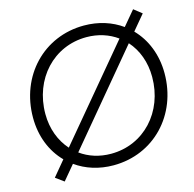

<svg xmlns="http://www.w3.org/2000/svg" viewBox="-112 -869 1018 1010"><g transform="rotate(-15 397.0 -364.0)"><path d="M117.7 26.9 183.6 -51.8C239.7 -11.7 310.1 11.2 389.2 11.2C608.4 11.2 772.5 -160.2 772.5 -387.7C772.5 -489.7 736.3 -577.6 675.3 -640.1L743.2 -721.2L699.7 -755.4L633.3 -676.3C576.7 -716.8 506.3 -739.7 426.8 -739.7C208 -739.7 43.5 -567.9 43.5 -340.3C43.5 -237.8 79.6 -149.9 141.1 -87.9L72.8 -5.9ZM111.3 -342.3C111.3 -533.2 245.1 -677.2 423.8 -677.2C487.8 -677.2 544.9 -658.2 590.8 -625L184.6 -139.6C138.7 -190.9 111.3 -261.2 111.3 -342.3ZM226.1 -102.5 631.8 -588.4C677.7 -537.1 704.6 -466.8 704.6 -385.7C704.6 -195.3 570.8 -50.8 392.1 -50.8C328.6 -50.8 271.5 -69.3 226.1 -102.5Z"/></g></svg>

Font: Guggenheim Sans Display Light
Style: Italic
Weight: 300
Italic angle: -7°
Designer: Modified by Tom Baber under direction of Pentagram Design 2023
Foundry: rsms
Version: Version 1.001;Glyphs 3.1.2 (3151)